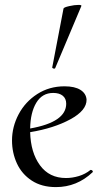

<svg xmlns="http://www.w3.org/2000/svg" viewBox="-20 -751 410 783"><path d="M351 -58Q354 -58 357 -55Q360 -52 358 -49Q294 12 208 12Q150 12 109.5 -14.5Q69 -41 49 -84.5Q29 -128 29 -178Q29 -234 56 -285Q83 -336 132 -367.5Q181 -399 243 -399Q285 -399 308 -384.5Q331 -370 333 -345Q334 -301 267 -264.5Q200 -228 103 -212Q105 -129 143 -77Q181 -25 249 -25Q275 -25 301.5 -33Q328 -41 349 -58ZM103 -227Q250 -253 250 -328Q250 -349 236 -360.5Q222 -372 197 -372Q152 -372 128 -332Q104 -292 103 -227ZM201 -471Q198 -471 195 -473Q192 -475 193 -476L239 -716Q240 -721 262 -726Q284 -731 300 -731Q313 -731 312 -727L205 -473Q203 -471 201 -471Z"/></svg>

Font: Cormorant Upright Medium
Style: Regular
Weight: 500
Designer: Christian Thalmann (Catharsis Fonts)
Foundry: Catharsis Fonts
Version: Version 3.302